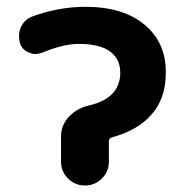

<svg xmlns="http://www.w3.org/2000/svg" viewBox="-20 -577 551 576"><path d="M236.3 -556.6Q348.6 -556.6 413.1 -503.4Q477.5 -450.2 477.5 -360.4Q477.5 -280.3 433.6 -232.4Q393.6 -186.5 316.4 -165Q306.6 -162.1 306.6 -152.3V-91.8Q306.6 -62.5 285.6 -41.5Q264.6 -20.5 234.9 -20.5Q205.1 -20.5 184.1 -41.5Q163.1 -62.5 163.1 -91.8V-168Q163.1 -202.1 187.5 -227.5Q211.9 -252.9 247.1 -260.7Q340.8 -282.2 340.8 -359.4Q340.8 -400.4 309.6 -422.9Q278.3 -445.3 216.8 -445.3Q169.9 -445.3 106.4 -418.9Q95.7 -415 85.9 -415Q76.2 -415 65.4 -419.9Q44.9 -428.7 39.1 -450.2Q37.1 -460 37.1 -468.8Q37.1 -483.4 43 -496.1Q53.7 -518.6 76.2 -527.3Q156.2 -556.6 236.3 -556.6Z"/></svg>

Font: Gen Jyuu GothicX Bold
Style: Bold
Weight: 700
Designer: Ryoko NISHIZUKA (kana &amp; ideographs); Paul D. Hunt (Latin, Greek &amp; Cyrillic); Wenlong ZHANG (bopomofo); Sandoll C
Version: Version 1.058.20140828